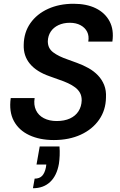

<svg xmlns="http://www.w3.org/2000/svg" viewBox="-20 -732 638 1020"><path d="M266 12Q191 12 135.5 -14Q80 -40 53.5 -89.5Q27 -139 37 -211H164Q158 -175 171 -147Q184 -119 213 -104Q242 -89 281 -89Q322 -89 351.5 -102.5Q381 -116 397 -141Q413 -166 414 -199Q414 -222 405 -238.5Q396 -255 379.5 -267.5Q363 -280 341.5 -290Q320 -300 294.5 -308.5Q269 -317 243 -327Q174 -351 139 -393Q104 -435 106 -494Q107 -560 141.5 -609Q176 -658 235.5 -685Q295 -712 371 -712Q440 -712 489 -688Q538 -664 562 -619Q586 -574 577 -511H449Q454 -541 443 -563Q432 -585 408 -598Q384 -611 351 -611Q317 -611 290.5 -598.5Q264 -586 249.5 -564Q235 -542 234 -513Q234 -494 241 -479.5Q248 -465 262.5 -454Q277 -443 296.5 -433.5Q316 -424 339.5 -416Q363 -408 389 -398Q422 -386 450.5 -370Q479 -354 500.5 -331.5Q522 -309 533.5 -280Q545 -251 543 -214Q542 -147 506.5 -96Q471 -45 409 -16.5Q347 12 266 12ZM155 268 164 217Q190 217 204 202Q218 187 224 157L226 142H174L191 46H296Q298 70 297 94Q296 118 293 138Q282 201 246.5 234.5Q211 268 155 268Z"/></svg>

Font: DM Sans 18pt SemiBold
Style: Italic
Weight: 600
Italic angle: -10°
Designer: Colophon Foundry, Jonny Pinhorn
Foundry: Colophon Foundry
Version: Version 4.004;gftools[0.9.30]